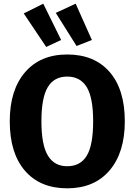

<svg xmlns="http://www.w3.org/2000/svg" viewBox="-20 -1006 731 1043"><path d="M215 -986 312 -789 231 -751 109 -933ZM391 -986 479 -789 396 -756 283 -936ZM345 -710Q493 -710 575.5 -615Q658 -520 658 -347Q658 -177 575 -80Q492 17 345 17Q198 17 115.5 -78.5Q33 -174 33 -347Q33 -517 116 -613.5Q199 -710 345 -710ZM345 -103Q417 -103 451.5 -160.5Q486 -218 486 -347Q486 -476 451 -533Q416 -590 345 -590Q274 -590 239.5 -532.5Q205 -475 205 -347Q205 -219 240 -161Q275 -103 345 -103Z"/></svg>

Font: Fira Sans
Style: Bold
Weight: 700
Designer: bBox Type GmbH & Carrois Corporate GbR & Edenspiekermann AG
Foundry: bBox Type GmbH & Carrois Corporate GbR & Edenspiekermann AG
Version: Version 4.301;PS 004.301;hotconv 1.0.88;makeotf.lib2.5.64775